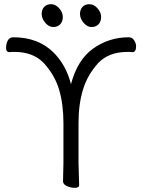

<svg xmlns="http://www.w3.org/2000/svg" viewBox="-20 -888 684 917"><path d="M280 -807Q280 -785 267.5 -772Q255 -759 234 -759Q213 -759 196 -779.5Q179 -800 179 -821Q179 -842 191 -855Q203 -868 224 -868Q245 -868 262.5 -848.5Q280 -829 280 -807ZM463 -807Q463 -785 450.5 -772Q438 -759 417 -759Q396 -759 379 -779.5Q362 -800 362 -821Q362 -842 374 -855Q386 -868 407 -868Q428 -868 445.5 -848.5Q463 -829 463 -807ZM281 -22 283 -111V-300Q283 -389 262.5 -459Q242 -529 189 -587Q138 -640 50 -640Q44 -640 38 -640Q32 -640 26 -639H25Q9 -639 9 -659.5Q9 -680 17.5 -695Q26 -710 43 -710Q163 -710 236 -637Q296 -577 319 -486Q350 -603 425.5 -656.5Q501 -710 595 -710Q612 -710 621 -695Q630 -680 630 -668Q630 -639 613 -639H612Q606 -640 600 -640Q594 -640 588 -640Q500 -640 449 -587Q397 -529 376 -459Q355 -389 355 -300V-110L358 -4Q358 9 337.5 9Q317 9 299 0.5Q281 -8 281 -22Z"/></svg>

Font: QiushuiShotai Bright
Style: Regular
Weight: 400
Designer: Christian Thalmann (Catharsis Fonts)
Version: Version 1.250;